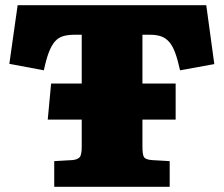

<svg xmlns="http://www.w3.org/2000/svg" viewBox="-20 -720 862 740"><path d="M189 0V-99L259 -103Q279 -105 287 -114Q295 -123 295 -155V-259H164L177 -398H295V-586H266Q241 -586 223 -580.5Q205 -575 192 -560.5Q179 -546 168.5 -519Q158 -492 149 -449L16 -474L48 -700H775L806 -473L674 -449Q665 -490 655 -517Q645 -544 631.5 -559Q618 -574 600.5 -580Q583 -586 560 -586H529V-398H657V-259H529V-155Q529 -124 535 -114.5Q541 -105 565 -103L634 -99V0Z"/></svg>

Font: Literata Variable Black
Style: Regular
Weight: 900
Designer: Latin by Veronika Burian and Jose Scaglione. Greek by Irene Vlachou. Cyrillic by Vera Evstafieva.
Foundry: TypeTogether
Version: Version 3.021